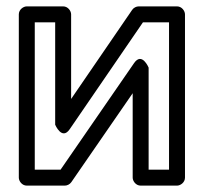

<svg xmlns="http://www.w3.org/2000/svg" viewBox="-20 -557 634 602"><path d="M169.9 -25H89V-487H153V-166C153 -166 174 -115.9 198.6 -151.9L428.2 -487H510V-25H446V-345C446 -345 425.2 -395.2 400.4 -359.2ZM183 25C190.4 25 198.8 21.1 203.6 14.2L396 -264.7V0C396 10.7 405.9 25 421 25H535C545.7 25 560 15.1 560 0V-512C560 -522.7 550.1 -537 535 -537H415C407.6 -537 399.1 -533 394.4 -526.1L203 -246.7V-512C203 -522.7 193.1 -537 178 -537H64C53.3 -537 39 -527.1 39 -512V0C39 10.7 48.9 25 64 25Z"/></svg>

Font: Fog Sans
Style: Outline
Weight: 700
Foundry: Intel Corporation
Version: Version 1.00